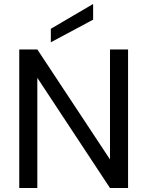

<svg xmlns="http://www.w3.org/2000/svg" viewBox="-20 -947 743 967"><path d="M534 -698V-144L168 -698H77V0H168V-555L534 0H625V-698ZM236 -802V-734L449 -848V-927Z"/></svg>

Font: Matrixport Regular
Style: Regular
Weight: 400
Designer: Ninad Kale (Devanagari), Jonny Pinhorn (Latin)
Foundry: Indian Type Foundry
Version: Version 3.200;PS 1.000;hotconv 16.6.54;makeotf.lib2.5.65590